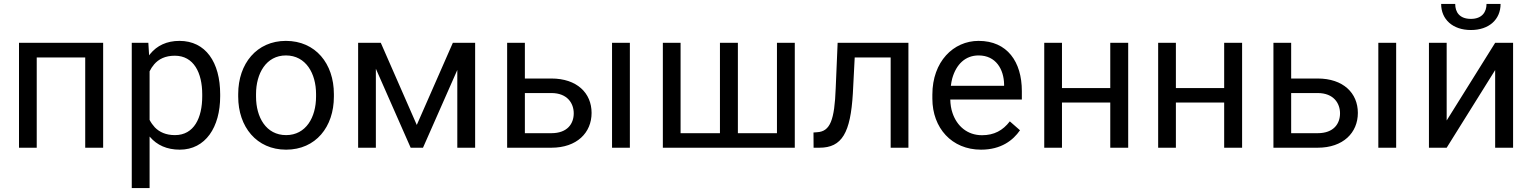

<svg xmlns="http://www.w3.org/2000/svg" viewBox="-20 -744 7715 967"><path d="M499.5 -528.3H75.7V0H165V-454.6H409.2V0H499.5Z M1088.9 -269C1088.9 -430.7 1015.6 -538.1 883.8 -538.1C819.8 -538.1 770.5 -514.2 736.3 -472.2C734.4 -469.7 732.4 -467.8 731 -465.3L727.1 -528.3H643.6V203.1H733.4V-56.2L735.4 -54.2C770.5 -13.2 820.3 9.8 885.3 9.8C1015.1 9.8 1088.9 -103.5 1088.9 -258.8ZM998.5 -258.8C998.5 -150.9 957.5 -63.5 861.3 -63.5C815.9 -63.5 783.2 -78.6 759.8 -102.5C749.5 -113.8 740.7 -126 733.4 -140.1V-384.8C739.7 -397.5 747.1 -409.2 755.9 -419.4C778.8 -446.3 812 -463.4 860.4 -463.4C956.1 -463.4 998.5 -377 998.5 -269Z M1179.7 -257.3C1179.7 -105 1272.5 9.8 1420.9 9.8C1570.3 9.8 1661.6 -105 1661.6 -257.3V-270.5C1661.6 -423.3 1569.3 -538.1 1419.9 -538.1C1272.9 -538.1 1179.7 -423.3 1179.7 -270.5ZM1269.5 -270.5C1269.5 -373.5 1320.3 -464.8 1419.9 -464.8C1521 -464.8 1571.8 -373.5 1571.8 -270.5V-257.3C1571.8 -153.3 1521 -63.5 1420.9 -63.5C1320.3 -63.5 1269.5 -153.3 1269.5 -257.3Z M2079.1 -114.7 1897.9 -528.3H1783.7V0H1873V-397.9L2048.3 0H2110.4L2283.2 -391.6V0H2373V-528.3H2260.7Z M2623.5 -348.6V-528.3H2534.2V0H2756.8C2885.7 0 2959.5 -75.7 2959.5 -175.3C2959.5 -275.4 2885.7 -348.6 2756.8 -348.6ZM3152.3 -528.3H3062.5V0H3152.3ZM2623.5 -275.4H2756.8C2838.4 -275.4 2869.6 -222.7 2869.6 -173.3C2869.6 -121.6 2838.4 -73.2 2756.8 -73.2H2623.5Z M3318.4 -528.3V0H3982.9V-528.3H3893.1V-73.2H3696.3V-528.3H3606V-73.2H3407.7V-528.3Z M4198.7 -528.3 4189 -299.8C4183.1 -138.7 4161.1 -82 4095.7 -78.1L4077.1 -76.7L4077.6 0H4106.9C4221.2 0 4263.7 -75.7 4275.4 -273.9L4284.7 -454.6H4465.8V0H4555.2V-528.3Z M4920.9 9.8C5022 9.8 5082 -37.1 5117.2 -87.9L5065.9 -132.8C5030.8 -86.9 4986.8 -63 4925.8 -63C4851.6 -63 4799.3 -109.4 4777.3 -174.8C4770 -195.8 4766.6 -218.8 4766.1 -242.7H5126.5V-285.2C5126.5 -432.6 5053.2 -538.1 4908.7 -538.1C4781.7 -538.1 4675.8 -433.6 4675.8 -267.6V-247.1C4675.8 -99.6 4773.4 9.8 4920.9 9.8ZM4775.9 -349.1C4796.4 -421.4 4842.8 -464.8 4908.7 -464.8C4996.6 -464.8 5035.6 -394 5037.1 -319.8V-312H4769C4770.5 -325.2 4772.9 -337.4 4775.9 -349.1Z M5328.6 -528.3H5239.3V0H5328.6V-227.5H5571.8V0H5662.1V-528.3H5571.8V-300.3H5328.6Z M5902.3 -528.3H5813V0H5902.3V-227.5H6145.5V0H6235.8V-528.3H6145.5V-300.3H5902.3Z M6482.9 -348.6V-528.3H6393.6V0H6616.2C6745.1 0 6818.8 -75.7 6818.8 -175.3C6818.8 -275.4 6745.1 -348.6 6616.2 -348.6ZM7011.7 -528.3H6921.9V0H7011.7ZM6482.9 -275.4H6616.2C6697.8 -275.4 6729 -222.7 6729 -173.3C6729 -121.6 6697.8 -73.2 6616.2 -73.2H6482.9Z M7266.1 -137.2V-528.3H7176.8V0H7266.1L7510.3 -391.1V0H7600.6V-528.3H7510.3ZM7466.8 -724.1C7466.8 -683.6 7444.3 -648.9 7388.2 -648.9C7330.1 -648.9 7309.1 -683.6 7309.1 -724.1H7238.3C7238.3 -646.5 7296.4 -592.8 7388.2 -592.8C7479.5 -592.8 7537.6 -646 7537.6 -724.1Z"/></svg>

Font: Bert Sans
Style: Regular
Weight: 400
Designer: Christian Robertson (Google), Cristiano Sobral
Foundry: Google, Cristiano Sobral
Version: Version 3.101